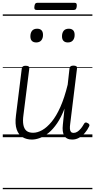

<svg xmlns="http://www.w3.org/2000/svg" viewBox="-20 -989 686 1384"><path d="M210 17Q172 17 143 0Q114 -17 100.5 -55.5Q87 -94 95 -156L137 -495Q139 -506 145.5 -510.5Q152 -515 165 -515Q180 -515 186.5 -510Q193 -505 191 -494L149 -160Q143 -118 148.5 -89Q154 -60 171 -46Q188 -32 219 -32Q250 -32 284 -51Q318 -70 352 -111Q386 -152 415.5 -218.5Q445 -285 468 -379L481 -496Q483 -507 489.5 -511.5Q496 -516 510 -516Q524 -516 530.5 -511Q537 -506 535 -495L486 -96Q483 -75 484 -60.5Q485 -46 491.5 -38.5Q498 -31 510 -31Q524 -31 537 -39Q550 -47 562.5 -62Q575 -77 586 -97Q590 -105 597 -106Q604 -107 613 -101Q622 -97 624 -90.5Q626 -84 622 -77Q610 -52 591.5 -30.5Q573 -9 550 4Q527 17 501 17Q480 17 465.5 10Q451 3 443 -11Q435 -25 432.5 -44.5Q430 -64 433 -90L445 -206Q421 -143 391.5 -100Q362 -57 330.5 -31.5Q299 -6 268 5.5Q237 17 210 17ZM241 -683Q221 -683 210 -694Q199 -705 199 -727Q199 -752 211 -767Q223 -782 248 -782Q268 -782 279 -771Q290 -760 290 -737Q290 -713 277.5 -698Q265 -683 241 -683ZM469 -683Q449 -683 438 -694Q427 -705 427 -727Q427 -752 439 -767Q451 -782 476 -782Q496 -782 507 -771Q518 -760 518 -737Q518 -713 505.5 -698Q493 -683 469 -683ZM245 -917Q233 -917 229.5 -923.5Q226 -930 228 -942Q229 -955 234 -962Q239 -969 250 -969H517Q528 -969 531.5 -962Q535 -955 533 -942Q532 -930 527 -923.5Q522 -917 511 -917ZM0 365H646V375H0ZM0 -20H646V0H0ZM0 -505H646V-500H0ZM0 -885H646V-875H0Z"/></svg>

Font: Playwrite GB S Guides
Style: Italic
Weight: 400
Italic angle: -7.01216°
Designer: Veronika Burian, José Scaglione
Foundry: TypeTogether
Version: Version 1.002